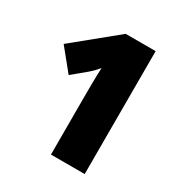

<svg xmlns="http://www.w3.org/2000/svg" viewBox="-167 -840 919 966"><g transform="rotate(30 293.0 -357.0)"><path d="M460 0V-714H286L41 -514L141 -391L222 -458C236 -470 250 -484 267 -504C264 -453 264 -372 264 -353V0Z"/></g></svg>

Font: Noto Sans Myanmar UI Black
Style: Regular
Weight: 900
Designer: Monotype Design Team
Foundry: Monotype Imaging Inc.
Version: Version 2.103